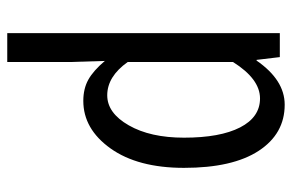

<svg xmlns="http://www.w3.org/2000/svg" viewBox="-160 -647 820 540"><g transform="rotate(-90 250.0 -377.0)"><path d="M225.6 13.7Q143.6 13.7 95.7 -59.6Q47.9 -132.8 47.9 -269.5Q47.9 -399.4 102.5 -476.1Q157.2 -552.7 236.3 -552.7Q270.5 -552.7 295.9 -538.6Q321.3 -524.4 348.6 -492.2L345.7 -587.9V-766.6H426.8V0H359.4L351.6 -65.4H349.6Q294.9 13.7 225.6 13.7ZM243.2 -55.7Q297.9 -55.7 345.7 -131.8V-427.7Q304.7 -485.4 252 -485.4Q202.1 -485.4 167.5 -424.8Q132.8 -364.3 132.8 -269.5Q132.8 -168 161.6 -111.8Q190.4 -55.7 243.2 -55.7Z"/></g></svg>

Font: Gen Shin Gothic Monospace Normal
Style: Regular
Weight: 350
Designer: [Source Han Sans]
Ryoko NISHIZUKA  (kana & ideographs); Paul D. Hunt (Latin, Greek & Cyrillic); Wenlong ZHANG  (bopomofo
Version: Version 1.002.20150607